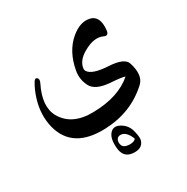

<svg xmlns="http://www.w3.org/2000/svg" viewBox="-187 -575 1137 1166"><g transform="rotate(-30 382.0 8.0)"><path d="M617 -275Q561 -302 481 -256Q416 -219 411 -165Q411 -157 415 -149Q440 -110 550 -104Q660 -98 674 -50Q704 45 658 89Q530 208 345 215Q113 224 66 41Q43 -51 73 -151Q90 -206 115 -247Q127 -267 140 -256Q152 -245 140 -221Q76 -93 122 -9Q181 95 332 92Q510 89 609 2Q585 -6 509 -11Q409 -19 383 -69Q356 -121 366 -178Q388 -302 468 -369Q535 -425 598 -410Q659 -395 650 -301Q646 -261 617 -275ZM415 428Q350 422 345 349Q339 277 371 248Q402 220 450 256Q482 281 491 325Q501 370 495 386Q480 434 415 428ZM468 355Q444 296 407 294Q385 293 377 309Q368 325 375 346Q382 369 416 372Q449 375 465 361Q468 358 468 355Z"/></g></svg>

Font: Amiri
Style: Bold Italic
Weight: 700
Italic angle: 10°
Designer: Khaled Hosny
Version: Version 0.113